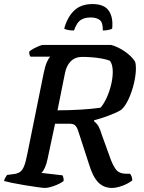

<svg xmlns="http://www.w3.org/2000/svg" viewBox="-31 -925 707 945"><path d="M189 0Q181 0 153 -4Q125 -8 91 -13.5Q57 -19 28 -25Q-1 -31 -11 -34Q-9 -45 -3 -53.5Q3 -62 4 -64L35 -68Q54 -70 66.5 -78Q79 -86 87.5 -107Q96 -128 104 -170L184 -565Q191 -600 200.5 -621Q210 -642 217 -646H119Q112 -656 113 -671Q120 -678 134 -685.5Q148 -693 161.5 -698.5Q175 -704 181 -704H516Q551 -694 583.5 -671.5Q616 -649 633 -623Q638 -612 638 -590Q638 -555 628 -513.5Q618 -472 601.5 -436.5Q585 -401 565 -384Q544 -371 505.5 -356.5Q467 -342 432 -333V-328Q446 -317 454 -303Q462 -289 471 -259L509 -154Q522 -116 538 -93Q554 -70 590 -70H609Q620 -56 620 -37Q598 -20 569.5 -10Q541 0 520 0Q479 0 452 -28Q425 -56 406 -120L356 -274Q351 -292 342.5 -304Q334 -316 312 -316H240L203 -142Q198 -117 189.5 -99Q181 -81 173 -74L277 -62Q278 -59 280.5 -52Q283 -45 282 -34Q265 -21 236.5 -10.5Q208 0 189 0ZM252 -382Q309 -382 366.5 -385.5Q424 -389 464 -395Q481 -415 494.5 -445Q508 -475 516 -508.5Q524 -542 524 -571Q524 -608 510 -626Q495 -632 471.5 -636.5Q448 -641 422 -643Q396 -645 374 -645Q339 -645 317.5 -623.5Q296 -602 289 -566ZM333 -775Q313 -775 301 -778Q289 -781 285 -784Q300 -840 333.5 -872.5Q367 -905 424 -905Q482 -905 504.5 -872Q527 -839 521 -784Q517 -781 504 -778Q491 -775 475 -775Q476 -814 460 -826.5Q444 -839 415 -839Q385 -839 366 -826.5Q347 -814 333 -775Z"/></svg>

Font: Texturina SemiBold
Style: Italic
Weight: 600
Italic angle: -11°
Designer: Guillermo Torres Carreño
Foundry: Omnibus-Type
Version: Version 1.002; ttfautohint (v1.8.3)